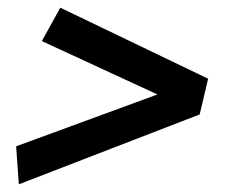

<svg xmlns="http://www.w3.org/2000/svg" viewBox="-20 -537 600 500"><path d="M29 -57 22 -156 390 -291 89 -430 137 -517 522 -332 500 -239Z"/></svg>

Font: Ubuntu Sans Mono Medium
Style: Italic
Weight: 500
Italic angle: -13.5°
Monospace: yes
Designer: Dalton Maag Ltd
Foundry: Dalton Maag Ltd
Version: Version 1.006